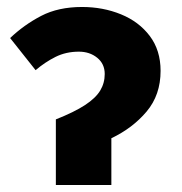

<svg xmlns="http://www.w3.org/2000/svg" viewBox="-20 -530 520 550"><path d="M140 0V-188Q193 -209 223.5 -229Q254 -249 267 -270.5Q280 -292 280 -318Q280 -347 258.5 -364.5Q237 -382 206 -382Q169 -382 139 -367Q109 -352 82 -329L9 -421Q49 -459 98 -484.5Q147 -510 215 -510Q275 -510 326.5 -489Q378 -468 409 -427Q440 -386 440 -327Q440 -258 400 -210.5Q360 -163 299 -134V0Z"/></svg>

Font: Source Sans 3 ExtraLight ExtraBold
Style: Regular
Weight: 800
Version: Version 3.052;hotconv 1.1.0;makeotfexe 2.6.0